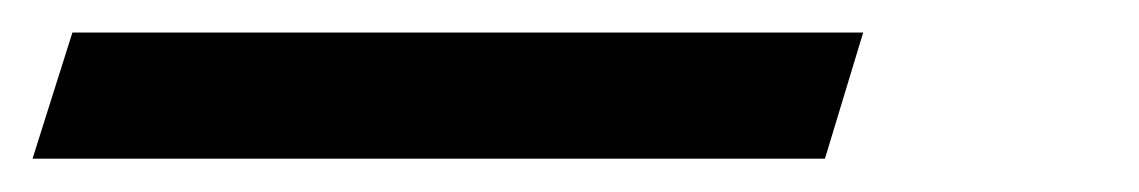

<svg xmlns="http://www.w3.org/2000/svg" viewBox="-45 10 700 118"><path d="M-25 107.5 -0.5 30H485.5L462 107.5Z"/></svg>

Font: Libre Caslon Condensed Bold
Style: Italic
Weight: 700
Italic angle: -22.583°
Designer: Pablo Impallari, Rodrigo Fuenzalida, Katja Schimmel, Ertekin Erdin
Foundry: Pablo Impallari, Rodrigo Fuenzalida
Version: Version 2.000; ttfautohint (v1.8.4.7-5d5b);gftools[0.9.33]